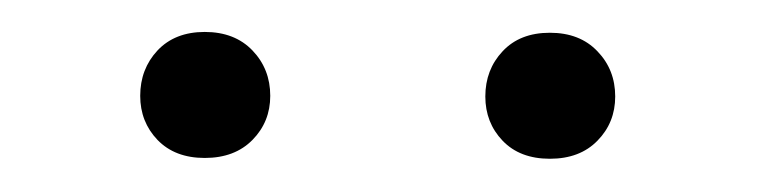

<svg xmlns="http://www.w3.org/2000/svg" viewBox="-20 -741 470 119"><path d="M66.9 -681.6Q66.9 -698.2 77.6 -709.7Q88.4 -721.2 106.9 -721.2Q125.5 -721.2 136.5 -709.7Q147.5 -698.2 147.5 -681.6Q147.5 -665.5 136.5 -654.3Q125.5 -643.1 106.9 -643.1Q88.4 -643.1 77.6 -654.3Q66.9 -665.5 66.9 -681.6ZM280.8 -681.2Q280.8 -697.8 291.5 -709.2Q302.2 -720.7 320.8 -720.7Q339.4 -720.7 350.3 -709.2Q361.3 -697.8 361.3 -681.2Q361.3 -665 350.3 -653.8Q339.4 -642.6 320.8 -642.6Q302.2 -642.6 291.5 -653.8Q280.8 -665 280.8 -681.2Z"/></svg>

Font: Roboto-Light
Style: Regular
Weight: 300
Designer: Google
Version: Version 2.137; 2017